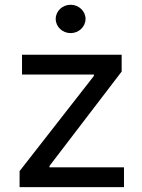

<svg xmlns="http://www.w3.org/2000/svg" viewBox="-20 -771 584 791"><path d="M60.7 0H490.8V-81.7H183.9V-87.4L481.2 -476.2V-545.5H70.7V-463.8H366.8V-458.1L60.7 -66.1ZM209.5 -693.2C209.5 -660.9 237.2 -634.6 271 -634.6C304.7 -634.6 332.4 -660.9 332.4 -693.2C332.4 -725.1 304.7 -751.4 271 -751.4C237.2 -751.4 209.5 -725.1 209.5 -693.2Z"/></svg>

Font: GiG Sans Text
Style: Regular
Weight: 400
Designer: Andreas Faust
Version: Version 1.100;FEAKit 1.0